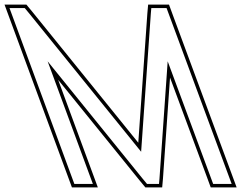

<svg xmlns="http://www.w3.org/2000/svg" viewBox="-234 -775 1049 830"><path d="M152.6 -20 167.4 20H87.4L72.6 -20L-178.1 -700L-192.9 -740H-126.9L-107 -716L376.1 -119L418 -716L420.1 -740H486.1L500.9 -700L752.6 -20L767.4 20H687.4L672.6 -20L490.9 -510L455.5 -4L453.4 20H401.4L381.5 -4L-28.1 -510ZM188.9 35 17.4 -429.9 369.9 5.5 394.3 35H467.1L470.5 -2.8L501 -439.6L658.6 -14.8L676.9 35H788.9L766.7 -25.2L514.9 -705.2L496.6 -755H406.4L403 -717.2L363.8 -158L-95.4 -725.5L-119.8 -755H-214.4L76.9 35Z"/></svg>

Font: Nordica Plus
Style: NordicaClassicLightOpOblOl
Weight: 300
Version: Version 1.01